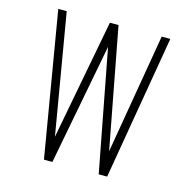

<svg xmlns="http://www.w3.org/2000/svg" viewBox="-107 -840 935 945"><g transform="rotate(15 360.0 -367.5)"><path d="M199 0H242L360 -618L478 0H521L646 -735H602L498 -123L382 -735H338L222 -123L118 -735H75Z"/></g></svg>

Font: Iosevka Sparkle Extralight
Style: Regular
Weight: 200
Designer: Belleve Invis
Foundry: Belleve Invis
Version: Version 4.5.0; ttfautohint (v1.8.3)